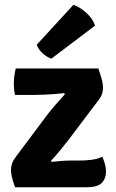

<svg xmlns="http://www.w3.org/2000/svg" viewBox="-20 -786 489 806"><path d="M172 -295.5Q189.5 -319.5 212.5 -345.5Q235.5 -371.5 252.5 -390.5L249.5 -395Q231.5 -393 209.2 -391.2Q187 -389.5 164.8 -388.5Q142.5 -387.5 124 -387.5H43Q40.5 -398.5 39.2 -410.5Q38 -422.5 38 -433.5Q38 -450 40.2 -466.5Q42.5 -483 46 -498.5H393Q402.5 -471 407.5 -451.8Q412.5 -432.5 412.5 -416.5Q412.5 -406 409 -393.8Q405.5 -381.5 398 -371.5L270 -202Q253 -180 233 -155.5Q213 -131 194 -111L197 -106.5Q219 -109 239.2 -110.5Q259.5 -112 278 -112H314.5Q339 -112 364.2 -115.2Q389.5 -118.5 409.5 -128Q425 -93 425 -66.5Q425 -36.5 407.2 -18.2Q389.5 0 344 0H43Q33.5 -27 29.8 -43.8Q26 -60.5 26 -73.5Q26 -86 30.8 -99.8Q35.5 -113.5 47.5 -129ZM288 -765.5Q315 -757 342.5 -732Q370 -707 379 -678.5L196 -540Q177.5 -545.5 159.8 -561.5Q142 -577.5 134 -598Z"/></svg>

Font: Signika Negative
Style: Bold
Weight: 700
Designer: Anna Giedry
Foundry: Anna Giedry
Version: Version 2.001